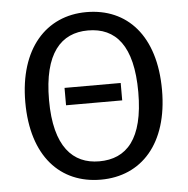

<svg xmlns="http://www.w3.org/2000/svg" viewBox="-51 -751 795 814"><g transform="rotate(-5 346.0 -344.5)"><path d="M465 -389H226V-315H465ZM346 -623C464 -623 536 -542 536 -344C536 -144 462 -66 346 -66C234 -66 156 -144 156 -343C156 -542 231 -623 346 -623ZM346 -701C174 -701 55 -570 55 -343C55 -112 174 12 346 12C519 12 637 -116 637 -344C637 -576 519 -701 346 -701Z"/></g></svg>

Font: Fira Math
Style: Regular
Weight: 400
Designer: Xiangdong Zeng
Foundry: Xiangdong Zeng
Version: Version 0.3.4